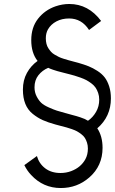

<svg xmlns="http://www.w3.org/2000/svg" viewBox="-20 -743 586 978"><path d="M428.2 -127.9Q453.1 -145 469.2 -172.9Q485.4 -200.7 485.4 -235.4Q485.4 -253.9 480 -269.5Q474.6 -285.2 466.8 -296.6Q459 -308.1 445.3 -318.4Q431.6 -328.6 419.7 -335Q407.7 -341.3 389.4 -347.9Q371.1 -354.5 359.1 -357.9Q347.2 -361.3 328.1 -366.2Q324.2 -367.2 302.5 -372.8Q280.8 -378.4 272.7 -380.6Q264.6 -382.8 250.2 -387.7Q235.8 -392.6 225.6 -397.5Q195.3 -384.8 175.5 -359.6Q155.8 -334.5 155.8 -298.3Q155.8 -272.9 166.5 -252.2Q177.2 -231.4 190.2 -219.2Q203.1 -207 229 -195.6Q254.9 -184.1 269.8 -179.4Q284.7 -174.8 314.9 -166.5Q316.9 -166 317.9 -165.8Q318.8 -165.5 320.6 -165Q322.3 -164.6 323.7 -164.1Q326.7 -163.1 345 -158.2Q363.3 -153.3 369.4 -151.6Q375.5 -149.9 388.9 -145.5Q402.3 -141.1 411.4 -137Q420.4 -132.8 428.2 -127.9ZM544.9 -241.7Q544.9 -149.4 475.6 -89.4Q502.4 -48.8 502.4 9.8Q502.4 102.1 434.6 161.1Q373 214.8 289.6 214.8Q200.2 214.8 138.7 148.4Q118.2 127 104 98.1L168 51.8Q179.2 90.8 210.4 114.5Q241.7 138.2 288.1 138.2Q316.9 138.2 342.3 128.7Q367.7 119.1 385.7 103.8Q403.8 88.4 415 67.9Q427.7 44.4 427.7 13.7Q427.7 -2.9 423.1 -16.8Q418.5 -30.8 412.1 -40.8Q405.8 -50.8 393.8 -59.8Q381.8 -68.8 372.1 -74.2Q362.3 -79.6 345.7 -85.4Q329.1 -91.3 318.6 -94Q308.1 -96.7 289.6 -101.6Q271 -106.4 262.2 -108.9Q223.6 -119.6 197.5 -131.3Q171.4 -143.1 146.5 -163.1Q121.6 -183.1 109.1 -213.9Q96.7 -244.6 96.7 -286.6Q96.7 -334.5 117.2 -371.6Q137.7 -408.7 171.4 -432.6Q139.2 -473.1 139.2 -538.6Q139.2 -603.5 173.8 -647.7Q208.5 -691.9 263.2 -710.9Q297.9 -722.7 333 -722.7Q430.2 -722.7 495.1 -636.2L433.6 -590.3Q396 -648.9 332 -648.9Q295.4 -648.9 267.3 -634Q239.3 -619.1 224.6 -593.8Q213.4 -574.2 213.4 -547.9Q213.4 -532.7 216.6 -520Q219.7 -507.3 226.3 -497.3Q232.9 -487.3 240 -479.2Q247.1 -471.2 258.8 -464.4Q270.5 -457.5 280 -452.9Q289.6 -448.2 304.4 -443.6Q319.3 -439 328.9 -436.3Q338.4 -433.6 354.5 -429.4Q370.6 -425.3 378.9 -422.9Q409.7 -414.1 431.6 -405.3Q453.6 -396.5 476.3 -381.8Q499 -367.2 513.2 -348.9Q527.3 -330.6 536.1 -303.2Q544.9 -275.9 544.9 -241.7Z"/></svg>

Font: Meera Inimai
Style: Regular
Weight: 400
Version: 2.0.0+20160526